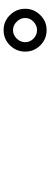

<svg xmlns="http://www.w3.org/2000/svg" viewBox="364 -1228 273 1040"><g transform="rotate(90 500.0 -707.5)"><path d="M27 -708Q27 -755 61 -789.5Q95 -824 143 -824Q191 -824 225 -790Q259 -756 259 -708Q259 -660 225 -625.5Q191 -591 143 -591Q95 -591 61 -625.5Q27 -660 27 -708ZM97 -753Q77 -734 77 -708Q77 -682 97 -662Q117 -642 143 -642Q169 -642 188.5 -662Q208 -682 208 -708Q208 -734 188.5 -753Q169 -772 143 -772Q117 -772 97 -753Z"/></g></svg>

Font: Swei Half Moon CJK SC
Style: Medium
Weight: 500
Version: Version 2.071